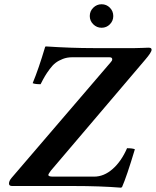

<svg xmlns="http://www.w3.org/2000/svg" viewBox="-20 -870 729 898"><path d="M22 -11.2Q22 -23.9 34.2 -38.1L498 -579.1Q504.9 -585.9 504.9 -592.8Q504.9 -602.1 492.2 -602.1H316.9Q293.9 -602.1 274.2 -594.5Q254.4 -586.9 240.5 -576.4Q226.6 -565.9 212.6 -547.1Q198.7 -528.3 190.2 -513.9Q181.6 -499.5 169.9 -476.1Q143.6 -476.1 132.8 -481Q161.1 -549.3 190.9 -649.9Q190.9 -652.8 195.8 -652.8Q314.5 -645 418 -645H610.8Q626 -645 647.7 -646Q669.4 -647 673.8 -647Q683.1 -647 686 -644.5Q689 -642.1 689 -637.2Q689 -625.5 659.2 -590.8L217.8 -71.8Q206.1 -56.2 206.1 -51.8Q206.1 -43.9 228 -43.9H419.9Q466.3 -43.9 506.8 -79.6Q547.4 -115.2 574.2 -176.8Q599.6 -176.8 610.8 -171.9Q572.3 -43.5 550.8 4.9L545.9 7.8Q448.2 0 324.2 0H37.1Q22 0 22 -11.2ZM399.9 -794.9Q399.9 -817.9 416.3 -834Q432.6 -850.1 455.1 -850.1Q478 -850.1 493.9 -834Q509.8 -817.9 509.8 -794.9Q509.8 -772.5 493.9 -756.3Q478 -740.2 455.1 -740.2Q432.6 -740.2 416.3 -756.3Q399.9 -772.5 399.9 -794.9Z"/></svg>

Font: Common Serif
Style: Bold Italic
Weight: 700
Italic angle: -12°
Designer: Philipp H. Poll, Khaled Hosny
Foundry: Stefan Peev, Context Ltd.
Version: Version 1.026